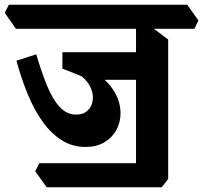

<svg xmlns="http://www.w3.org/2000/svg" viewBox="-67 -659 853 806"><path d="M292 -42Q238 -42 193.5 -69.5Q149 -97 113.5 -146Q78 -195 50.5 -261Q23 -327 2 -404L85 -431Q108 -354 131.5 -297Q155 -240 184.5 -209Q214 -178 253 -178Q283 -178 300.5 -194.5Q318 -211 322 -236Q326 -261 314.5 -289Q303 -317 275 -339L195 -371V-404L218 -399Q290 -383 339 -350Q388 -317 413.5 -273.5Q439 -230 439 -184Q439 -145 421 -112.5Q403 -80 370 -61Q337 -42 292 -42ZM129 127 81 60 98 26H639V92L612 127ZM323 -324 195 -394V-440H545L540 -324ZM639 62 504 41V-581L550 -560L639 -493ZM0 -538 -47 -605 -30 -639H719L766 -573L749 -538Z"/></svg>

Font: Eczar SemiBold
Style: Regular
Weight: 600
Designer: Vaibhav Singh
Foundry: Rosetta Type Foundry
Version: Version 2.000